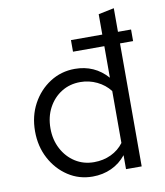

<svg xmlns="http://www.w3.org/2000/svg" viewBox="-83 -806 755 881"><g transform="rotate(-10 294.0 -365.0)"><path d="M278 7Q215 7 164 -26.5Q113 -60 83 -116.5Q53 -173 53 -243Q53 -314 83.5 -370.5Q114 -427 166 -460.5Q218 -494 282 -494Q374 -494 434 -426V-573H288V-627H434V-722L507 -737V-627H568V-573H507V0H434V-65Q406 -30 366 -11.5Q326 7 278 7ZM296 -57Q339 -57 375 -74Q411 -91 434 -122V-364Q410 -395 373.5 -412.5Q337 -430 296 -430Q247 -430 208.5 -406Q170 -382 147.5 -340Q125 -298 125 -244Q125 -191 147.5 -148.5Q170 -106 208.5 -81.5Q247 -57 296 -57Z"/></g></svg>

Font: Red Hat Text VF
Style: Regular
Weight: 400
Designer: Pentagram, MCKL
Foundry: Pentagram, MCKL
Version: Version 1.023